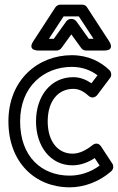

<svg xmlns="http://www.w3.org/2000/svg" viewBox="-20 -764 504 821"><path d="M66 -245C66 -395 169 -478 287 -478C333 -478 369 -463 397 -442L371 -408C347 -424 322 -434 293 -434C197 -434 134 -353 134 -245C134 -138 196 -57 290 -57C327 -57 361 -72 385 -88L406 -56C367 -27 321 -13 278 -13C158 -13 66 -94 66 -245ZM16 -245C16 -70 130 37 278 37C340 37 405 13 456 -32C465 -40 467 -55 460 -65L412 -138C400 -156 383 -150 375 -143C350 -123 321 -107 290 -107C230 -107 184 -156 184 -245C184 -335 231 -384 293 -384C316 -384 336 -375 359 -354C374 -341 389 -349 396 -358L451 -431C458 -440 457 -455 448 -464C411 -500 357 -528 287 -528C143 -528 16 -423 16 -245ZM189 -598 252 -694H317L380 -598H360L307 -672C302 -679 294 -683 287 -683H283C275 -683 267 -678 263 -672L210 -598ZM122 -587C96 -547 143 -548 143 -548H223C230 -548 238 -552 243 -559L285 -617L327 -559C331 -553 339 -548 347 -548H426C474 -548 447 -587 447 -587L352 -733C348 -740 340 -744 331 -744H238C230 -744 222 -740 217 -733Z"/></svg>

Font: Falling Sky
Style: Ou
Weight: 400
Designer: Paul D. Hunt
Foundry: Adobe Systems Incorporated
Version: Version 1.02